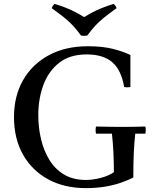

<svg xmlns="http://www.w3.org/2000/svg" viewBox="-20 -953 799 988"><path d="M728 -302Q732 -284 728 -265H676Q671 -220 668.5 -166.5Q666 -113 666 -40Q636 -24 598.5 -11.5Q561 1 517 8Q473 15 422 15Q310 15 226.5 -31Q143 -77 97.5 -159Q52 -241 52 -350Q52 -459 99 -541Q146 -623 231.5 -669Q317 -715 432 -715Q509 -715 563 -701Q617 -687 651 -670V-505Q635 -502 619 -505Q604 -593 557.5 -633Q511 -673 426 -673Q339 -673 284 -629.5Q229 -586 203 -515Q177 -444 177 -360Q177 -297 191 -237.5Q205 -178 234 -130.5Q263 -83 309.5 -55Q356 -27 422 -27Q457 -27 498 -37.5Q539 -48 566 -67Q566 -120 563.5 -170Q561 -220 556 -265H474Q470 -284 474 -302Q509 -301 546.5 -300.5Q584 -300 611 -300Q646 -300 670 -300.5Q694 -301 728 -302ZM565 -933Q576 -923 580 -911Q538 -881 513.5 -861Q489 -841 470.5 -821Q452 -801 429 -770Q413 -767 397 -770Q374 -801 355.5 -821Q337 -841 312.5 -861Q288 -881 246 -911Q250 -923 261 -933Q297 -922 322.5 -911.5Q348 -901 369 -890Q390 -879 413 -865Q436 -879 457 -890Q478 -901 503.5 -911.5Q529 -922 565 -933Z"/></svg>

Font: Poltawski Nowy
Style: Regular
Weight: 400
Designer: Adam Pótawski, Mateusz Machalski, Borys Kosmynka, Ania Wieluska
Foundry: Capitalics.wtf
Version: Version 1.001;gftools[0.9.25]